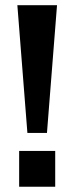

<svg xmlns="http://www.w3.org/2000/svg" viewBox="-20 -711 283 731"><path d="M84.3 -204.9H158.8L197.1 -691.2H46.1ZM52.9 0H190.2V-136.3H52.9Z"/></svg>

Font: LL Pando Sans
Style: Bold
Weight: 700
Designer: Joshua Smith
Foundry: Joshua Smith
Version: Version 1.000;Glyphs 3.2.1 (3258)